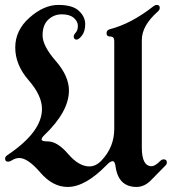

<svg xmlns="http://www.w3.org/2000/svg" viewBox="-39 -738 687 768"><path d="M-18.6 -103.5Q-18.6 -111.3 -9.8 -117.2Q128.9 -210 128.9 -302.2Q128.9 -356 75.4 -417.2Q22 -478.5 22 -547.9Q22 -617.2 79.3 -667.7Q136.7 -718.3 194.1 -718.3Q251.5 -718.3 276.6 -694.6Q301.8 -670.9 301.8 -641.8Q301.8 -612.8 289.1 -596.2Q276.4 -579.6 267.6 -579.6Q255.9 -579.6 255.9 -592.3Q255.9 -598.6 264.2 -607.9Q272.5 -617.2 272.5 -634.8Q272.5 -652.3 256.1 -666.5Q239.7 -680.7 208.3 -680.7Q176.8 -680.7 154.1 -659.4Q131.3 -638.2 131.3 -596.4Q131.3 -554.7 184.1 -494.1Q236.8 -433.6 236.8 -376Q236.8 -291.5 137.7 -196.8Q127.4 -187 127.4 -179.7Q127.4 -172.4 151.9 -172.4Q190.4 -172.4 233.4 -122.3Q276.4 -72.3 318.4 -72.3Q345.2 -72.3 368.2 -97.2Q418 -150.4 418 -222.7V-574.2Q418 -591.8 402.6 -591.8Q387.2 -591.8 387.2 -604.7Q387.2 -617.7 400.4 -621.1Q485.8 -643.1 574.7 -712.9Q581.5 -718.3 588.4 -718.3Q600.1 -718.3 600.1 -706.5Q600.1 -698.7 591.8 -691.4Q528.3 -635.3 528.3 -578.1V-147.5Q528.3 -73.2 567.4 -73.2Q581.1 -73.2 601.6 -93.8Q608.4 -100.6 615.7 -100.6Q628.4 -100.6 628.4 -87.9Q628.4 -81.5 622.6 -75.7L564.9 -17.1Q538.6 9.8 507.3 9.8Q433.6 9.8 422.9 -74.2Q420.4 -93.3 411.4 -93.3Q402.3 -93.3 388.2 -78.6Q302.7 9.8 231.4 9.8Q171.9 9.8 122.1 -48.1Q72.3 -106 38.1 -106Q22.5 -106 6.8 -95.7Q0 -91.3 -6.8 -91.3Q-18.6 -91.3 -18.6 -103.5Z"/></svg>

Font: UnifrakturMaguntia
Style: Book
Weight: 400
Designer: j. 'mach' wust, Gerrit Ansmann, Georg Duffner, based on a font by Peter Wiegel, original typeface by Carl Albert Fahrenw
Version: Version 2017-03-19